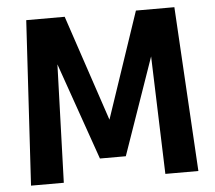

<svg xmlns="http://www.w3.org/2000/svg" viewBox="-49 -722 870 776"><g transform="rotate(-5 385.5 -334.0)"><path d="M438 -85H333L195 -479L179 0H46L85 -668H241L385 -238L530 -668H686L725 0H591L575 -478Z"/></g></svg>

Font: Rambla
Style: Bold
Weight: 700
Designer: Martin Sommaruga
Foundry: Martin Sommaruga
Version: Version 1.001